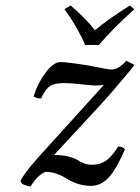

<svg xmlns="http://www.w3.org/2000/svg" viewBox="-20 -664 507 696"><path d="M438 -443.8 466.8 -429.2Q462.4 -421.9 455.6 -413.1Q448.7 -404.3 433.6 -387Q418.5 -369.6 412.1 -361.8Q377.9 -319.3 287.1 -222.2L175.8 -102.1Q207 -102.1 228.8 -96.4Q250.5 -90.8 260 -84.5Q269.5 -78.1 283 -72.5Q296.4 -66.9 313 -66.9Q325.2 -66.9 334.5 -68.8Q343.8 -70.8 356.2 -76.9Q368.7 -83 381.6 -96.9Q394.5 -110.8 408.2 -132.8Q424.8 -132.8 433.1 -123Q399.4 -45.9 371.8 -18.1Q344.2 9.8 310.1 9.8Q265.1 9.8 224.1 -15.1Q182.6 -41 147.9 -41Q139.2 -41 122.6 -27.1Q106 -13.2 90.8 12.2Q82 11.2 67.9 5.9Q59.1 4.4 54.2 -6.8Q59.6 -25.9 116.2 -90.8L356.4 -356Q343.3 -354 325.2 -354Q313 -354 275.1 -358.4Q237.3 -362.8 212.9 -362.8Q177.7 -362.8 161.1 -352.1Q144.5 -341.3 128.9 -307.1Q109.9 -307.1 102.1 -314.9Q115.7 -361.3 144.8 -400.1Q173.8 -439 199.2 -439Q224.6 -439 305.2 -425.8Q370.6 -412.1 383.8 -412.1Q409.7 -412.1 438 -443.8ZM288.6 -501Q262.7 -562.5 213.9 -630.9L236.3 -644Q295.9 -592.3 324.2 -554.2Q370.1 -593.3 450.7 -644L466.8 -630.9Q385.3 -556.6 338.4 -501Z"/></svg>

Font: Linux Libertine G
Style: Italic
Weight: 400
Italic angle: -12°
Designer: Philipp H. Poll
Foundry: Philipp H. Poll
Version: Version 5.1.3